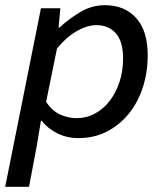

<svg xmlns="http://www.w3.org/2000/svg" viewBox="-29 -521 649 741"><path d="M-9 200 129 -489H204L197 -415H201Q239 -450 282.5 -475.5Q326 -501 376 -501Q452 -501 496.5 -451.5Q541 -402 541 -308Q541 -241 522 -183Q503 -125 467.5 -81.5Q432 -38 383 -13Q334 12 274 12Q229 12 192 -6.5Q155 -25 132 -55H129L112 47L83 200ZM267 -65Q305 -65 338 -83Q371 -101 395 -132.5Q419 -164 432.5 -205.5Q446 -247 446 -295Q446 -361 418 -392.5Q390 -424 343 -424Q308 -424 267.5 -401Q227 -378 191 -334L149 -128Q172 -93 203 -79Q234 -65 267 -65Z"/></svg>

Font: Source Code Pro Medium
Style: Italic
Weight: 500
Italic angle: -11°
Monospace: yes
Designer: Paul D. Hunt, Teo Tuominen
Foundry: Adobe Systems Incorporated
Version: Version 1.050;PS 1.000;hotconv 16.6.51;makeotf.lib2.5.65220